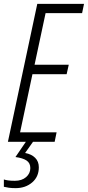

<svg xmlns="http://www.w3.org/2000/svg" viewBox="-40 -734 455 994"><path d="M1 0 153 -714H395L385 -666H196L139 -399H316L305 -350H128L64 -49H253L243 0ZM41 240Q21 240 6.5 238Q-8 236 -20 233V195Q-12 198 2 200Q16 202 37 202Q73 202 95 183Q117 164 117 136Q117 110 97.5 97Q78 84 40 79L94 0H131L90 58Q123 64 142 83Q161 102 161 132Q161 181 126.5 210.5Q92 240 41 240Z"/></svg>

Font: Noto Sans ExtraCondensed Light
Style: Italic
Weight: 300
Width: 2
Italic angle: -12°
Designer: Monotype Design Team
Foundry: Monotype Imaging Inc.
Version: Version 2.013; ttfautohint (v1.8.4.7-5d5b)